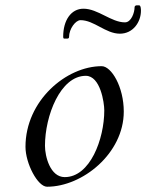

<svg xmlns="http://www.w3.org/2000/svg" viewBox="-20 -688 549 721"><path d="M361.8 -439.5C229 -439.5 75.7 -310.1 75.7 -136.7C75.7 -74.2 121.6 13.2 156.7 13.2C289.6 13.2 444.8 -111.8 444.8 -269C444.8 -361.8 398.4 -439.5 361.8 -439.5ZM148.9 -140.6C148.9 -252.9 206.5 -403.3 302.2 -403.3C356.9 -403.3 371.6 -302.7 371.6 -273.4C371.6 -166 318.4 -22.9 223.1 -22.9C168.5 -22.9 148.9 -100.6 148.9 -140.6ZM493.2 -668C489.3 -668 485.4 -665 485.4 -661.1C485.4 -641.1 473.1 -604 449.2 -604C397.9 -604 347.7 -655.3 293.5 -655.3C246.6 -655.3 217.3 -611.3 217.3 -550.8C217.3 -545.9 218.3 -543 221.2 -543H231.4C235.4 -543 239.3 -543.9 239.3 -548.8C239.3 -580.1 264.2 -612.3 282.2 -612.3C333.5 -612.3 376.5 -561.5 430.2 -561.5C479.5 -561.5 509.3 -605 509.3 -647.9C509.3 -653.3 508.8 -668 502.4 -668Z"/></svg>

Font: Cardo
Style: Italic
Weight: 400
Designer: David J. Perry
Foundry: David J. Perry
Version: Version 0.99